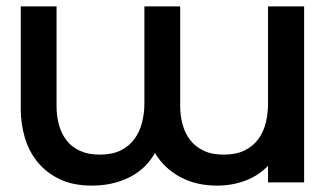

<svg xmlns="http://www.w3.org/2000/svg" viewBox="-20 -576 1020 601"><path d="M45 -556H157V-243Q157 -213 164.5 -185.5Q172 -158 188 -137Q204 -116 230 -104Q256 -92 292 -92Q331 -92 357.5 -105Q384 -118 400.5 -140.5Q417 -163 424.5 -192Q432 -221 432 -253V-556H544V-245Q544 -214 551.5 -186.5Q559 -159 575 -138Q591 -117 617 -104.5Q643 -92 680 -92Q719 -92 745.5 -105Q772 -118 788.5 -140.5Q805 -163 812 -192Q819 -221 819 -253V-556H932V-5H819V-57Q789 -26 748 -10.5Q707 5 659 5Q594 5 544 -22Q494 -49 465 -97Q437 -47 385 -21Q333 5 268 5Q208 5 166 -15.5Q124 -36 97 -69.5Q70 -103 57.5 -146Q45 -189 45 -233Z"/></svg>

Font: Poppins Cyr Med
Style: Regular
Weight: 500
Designer: Ninad Kale (Devanagari), Jonny Pinhorn (Latin)
Foundry: Indian Type Foundry
Version: 4.004